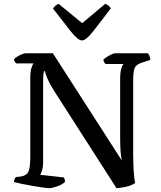

<svg xmlns="http://www.w3.org/2000/svg" viewBox="-20 -982 841 1002"><path d="M236 0Q228 0 203.5 -3.5Q179 -7 149.5 -12Q120 -17 93.5 -22.5Q67 -28 53 -32Q53 -40 56 -47Q59 -54 63 -58L90 -61Q119 -66 128.5 -86.5Q138 -107 138 -164V-573Q138 -608 144 -627.5Q150 -647 156 -651H64Q61 -654 57.5 -659.5Q54 -665 53 -673Q58 -679 70 -686.5Q82 -694 94.5 -699Q107 -704 113 -704H256L616 -144Q611 -164 609 -194.5Q607 -225 607 -277V-570Q607 -604 613 -624Q619 -644 625 -648H530Q528 -652 524.5 -656.5Q521 -661 519 -670Q524 -676 536.5 -684Q549 -692 561.5 -698Q574 -704 579 -704H752Q757 -698 760.5 -689Q764 -680 764 -669L723 -656Q691 -646 683 -627.5Q675 -609 675 -562V-180Q675 -129 678 -86Q681 -43 685 -27Q668 -14 638.5 -7.5Q609 -1 588 0L261 -510Q239 -545 227.5 -572Q216 -599 215 -610H209Q208 -606 206.5 -592Q205 -578 205 -547V-134Q205 -111 200 -93.5Q195 -76 189 -70L313 -56Q315 -54 317 -47Q319 -40 319 -32Q303 -18 277.5 -9Q252 0 236 0ZM408 -771Q387 -771 350.5 -817Q314 -863 257 -937Q260 -944 268.5 -951.5Q277 -959 286 -962L409 -861L529 -962Q538 -959 546.5 -952.5Q555 -946 558 -938Q500 -861 464 -816Q428 -771 408 -771Z"/></svg>

Font: Texturina
Style: Regular
Weight: 400
Designer: Guillermo Torres Carreño
Foundry: Omnibus-Type
Version: Version 1.002; ttfautohint (v1.8.3)